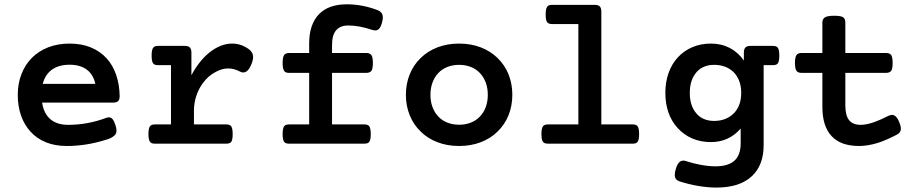

<svg xmlns="http://www.w3.org/2000/svg" viewBox="-20 -663 4237 886"><path d="M174.3 -189.5Q182.1 -138.7 212.6 -112.8Q243.2 -86.9 294.9 -86.9Q383.3 -86.9 469.2 -118.7Q476.6 -121.6 482.4 -121.6Q492.7 -121.6 500 -112.5Q507.3 -103.5 513.2 -84Q517.6 -70.8 517.6 -61Q517.6 -47.4 509.8 -39.1Q494.1 -23.9 464.4 -16.6Q376 10.7 288.1 10.7Q234.4 10.7 192.1 -6.3Q149.9 -23.4 121.1 -55.2Q92.3 -86.4 77.1 -129.6Q62 -172.9 62 -225.6Q62 -277.3 78.9 -320.8Q95.7 -364.3 127 -396Q158.7 -427.7 202.9 -444.8Q247.1 -461.9 301.3 -461.9Q356.4 -461.9 399.4 -444.1Q442.4 -426.3 472.2 -393.6Q501 -361.8 516.1 -317.4Q531.2 -272.9 532.2 -219.7Q532.2 -203.1 525.1 -196.3Q518.1 -189.5 501.5 -189.5ZM419.9 -275.9Q411.1 -318.4 380.9 -341.3Q350.6 -364.3 301.3 -364.3Q251.5 -364.3 220 -341.8Q188.5 -319.3 177.2 -275.9Z M769 -362.3H710.4Q701.2 -362.3 695.3 -364.3Q689.5 -366.2 686 -371.6Q679.7 -380.9 679.7 -406.7Q679.7 -431.6 686 -441.4Q689.5 -446.8 695.3 -449Q701.2 -451.2 710.4 -451.2H832.5Q849.1 -451.2 856.2 -443.8Q863.3 -436.5 863.3 -419.4V-315.9Q897.9 -380.9 945.3 -419.9Q970.7 -440.4 997.6 -451.2Q1024.4 -461.9 1051.3 -461.9Q1091.8 -461.9 1127 -437Q1147.9 -422.4 1147.9 -399.9Q1147.9 -386.2 1140.6 -367.7Q1125 -328.6 1102.5 -328.6Q1094.2 -328.6 1087.9 -332.5Q1060.5 -347.2 1033.2 -347.2Q1004.9 -347.2 976.1 -331.5Q939.5 -313 913.6 -275.9Q895.5 -250.5 885.3 -218.8Q875 -187 875 -151.4V-88.9H1022.9Q1031.7 -88.9 1037.6 -86.9Q1043.5 -85 1046.9 -80.1Q1053.7 -70.3 1053.7 -44.4Q1053.7 -18.6 1047.4 -8.8Q1043.9 -3.9 1038.1 -2Q1032.2 0 1022.9 0H695.8Q686.5 0 680.9 -2Q675.3 -3.9 671.9 -9.3Q665 -18.1 665 -44.4Q665 -70.3 671.9 -80.1Q675.3 -85 681.2 -86.9Q687 -88.9 695.8 -88.9H769Z M1406.7 -418.5V-462.4Q1406.7 -550.8 1452.1 -597.7Q1496.6 -643.1 1580.1 -643.1Q1652.3 -643.1 1722.2 -616.2Q1738.3 -610.4 1744.1 -596.7Q1746.6 -590.3 1746.6 -583Q1746.6 -573.7 1742.7 -558.1Q1735.4 -532.2 1724.1 -525.9Q1718.8 -522.5 1712.4 -522.5Q1706.5 -522.5 1698.2 -524.9Q1637.2 -545.4 1587.4 -545.4Q1512.2 -545.4 1512.2 -456.1V-418.5H1669.9Q1686.5 -418.5 1693.4 -409.2Q1700.7 -399.9 1700.7 -372.6Q1700.7 -347.7 1694.8 -337.4Q1688 -326.7 1669.9 -326.7H1512.2V-88.9H1660.2Q1668.9 -88.9 1674.8 -86.9Q1680.7 -85 1684.1 -80.1Q1690.9 -69.8 1690.9 -44.4Q1690.9 -18.6 1684.6 -9.3Q1681.2 -3.9 1675.3 -2Q1669.4 0 1660.2 0H1314.9Q1306.2 0 1300.3 -2Q1294.4 -3.9 1291 -8.8Q1284.2 -18.6 1284.2 -44.4Q1284.2 -70.3 1291 -80.1Q1294.4 -85 1300.3 -86.9Q1306.2 -88.9 1314.9 -88.9H1406.7V-326.7H1314.9Q1305.7 -326.7 1299.8 -328.9Q1293.9 -331.1 1290.5 -336.9Q1284.2 -346.7 1284.2 -372.6Q1284.2 -398.9 1291 -408.7Q1297.4 -418.5 1314.9 -418.5Z M1920.9 -395Q1953.6 -427.2 1999 -444.6Q2044.4 -461.9 2098.6 -461.9Q2152.8 -461.9 2198.2 -444.6Q2243.7 -427.2 2276.4 -395Q2309.1 -363.3 2326.7 -319.8Q2344.2 -276.4 2344.2 -225.6Q2344.2 -174.8 2326.7 -131.3Q2309.1 -87.9 2276.4 -56.2Q2243.7 -23.9 2198.2 -6.6Q2152.8 10.7 2098.6 10.7Q2044.4 10.7 1999 -6.6Q1953.6 -23.9 1920.9 -56.2Q1888.2 -87.9 1870.6 -131.3Q1853 -174.8 1853 -225.6Q1853 -276.4 1870.6 -319.8Q1888.2 -363.3 1920.9 -395ZM2002.4 -125.5Q2019.5 -106.9 2044.4 -97.2Q2069.3 -87.4 2098.6 -87.4Q2127.9 -87.4 2152.8 -97.2Q2177.7 -106.9 2194.8 -125.5Q2212.4 -144 2221.7 -169.4Q2231 -194.8 2231 -225.6Q2231 -255.9 2221.7 -281.5Q2212.4 -307.1 2194.8 -325.7Q2177.7 -344.2 2152.8 -354Q2127.9 -363.8 2098.6 -363.8Q2069.3 -363.8 2044.4 -354Q2019.5 -344.2 2002.4 -325.7Q1984.9 -307.1 1975.6 -281.5Q1966.3 -255.9 1966.3 -225.6Q1966.3 -194.8 1975.6 -169.4Q1984.9 -144 2002.4 -125.5Z M2648.9 -551.8H2528.8Q2511.2 -551.8 2504.4 -561Q2498 -570.8 2498 -596.2Q2498 -622.1 2504.9 -631.8Q2508.3 -636.7 2514.2 -638.7Q2520 -640.6 2528.8 -640.6H2724.1Q2740.7 -640.6 2747.8 -633.3Q2754.9 -626 2754.9 -608.9V-88.9H2898.4Q2907.2 -88.9 2913.1 -86.9Q2918.9 -85 2922.4 -80.1Q2929.2 -70.3 2929.2 -44.4Q2929.2 -18.6 2922.9 -9.3Q2919.4 -3.9 2913.6 -2Q2907.7 0 2898.4 0H2509.3Q2500 0 2494.1 -2.2Q2488.3 -4.4 2484.9 -9.8Q2478.5 -19 2478.5 -44.4Q2478.5 -70.3 2485.4 -80.1Q2489.3 -85 2494.9 -86.9Q2500.5 -88.9 2509.3 -88.9H2648.9Z M3503.9 6.8Q3503.9 99.6 3449.2 150.4Q3393.1 202.6 3285.6 202.6Q3247.6 202.6 3203.6 195.3Q3159.7 188 3115.2 173.8Q3104.5 169.9 3099.1 162.8Q3093.8 155.8 3093.8 144Q3093.8 130.9 3099.1 114.7Q3106 91.8 3118.2 82.5Q3125 78.1 3132.8 78.1Q3139.2 78.1 3144.5 80.1Q3178.2 91.3 3214.8 97.9Q3251.5 104.5 3282.2 104.5Q3341.8 104.5 3371.1 76.7Q3397.9 50.3 3397.9 -1.5V-69.8Q3343.3 -7.3 3260.7 -7.3Q3213.9 -7.3 3175.3 -23.7Q3136.7 -40 3108.4 -70.8Q3080.1 -100.6 3065.2 -142.3Q3050.3 -184.1 3050.3 -234.4Q3050.3 -284.2 3065.2 -326.2Q3080.1 -368.2 3108.4 -398.9Q3136.7 -429.2 3175.5 -445.6Q3214.4 -461.9 3260.7 -461.9Q3308.6 -461.9 3347.2 -441.9Q3385.7 -421.9 3412.6 -383.8V-419.4Q3412.6 -436.5 3419.7 -443.8Q3426.8 -451.2 3443.4 -451.2H3545.4Q3554.7 -451.2 3560.5 -449.2Q3566.4 -447.3 3569.8 -441.9Q3576.2 -432.1 3576.2 -406.7Q3576.2 -380.9 3569.8 -371.1Q3566.4 -366.2 3560.5 -364.3Q3554.7 -362.3 3545.4 -362.3H3503.9ZM3364.3 -331.1Q3329.1 -363.8 3275.4 -363.8Q3246.6 -363.8 3224.1 -353Q3201.7 -342.3 3187.5 -321.3Q3163.1 -287.6 3163.1 -234.4Q3163.1 -175.8 3191.9 -141.6Q3206.1 -123.5 3227.3 -114.3Q3248.5 -105 3275.4 -105Q3329.6 -105 3364.3 -138.2Q3400.4 -172.9 3400.4 -234.4Q3400.4 -265.6 3390.9 -290Q3381.3 -314.5 3364.3 -331.1Z M3774.9 -418.5V-559.1Q3774.9 -576.7 3788.6 -584Q3800.8 -590.3 3830.1 -590.3Q3858.4 -590.3 3869.6 -584Q3880.9 -577.1 3880.9 -559.1V-418.5H4068.4Q4085.4 -418.5 4092.3 -409.2Q4099.1 -398.9 4099.1 -372.6Q4099.1 -347.7 4093.3 -337.4Q4086.4 -326.7 4068.4 -326.7H3880.9V-176.8Q3880.9 -130.4 3897.9 -108.9Q3915 -86.9 3951.7 -86.9Q3977.5 -86.9 4013.2 -99.1Q4045.4 -110.8 4079.6 -128.4Q4087.9 -132.8 4095.7 -132.8Q4101.6 -132.8 4105.5 -130.9Q4118.7 -125.5 4128.9 -101.1Q4137.2 -81.5 4137.2 -69.8Q4137.2 -60.1 4132.6 -53.2Q4127.9 -46.4 4118.2 -41.5Q4075.2 -18.6 4033.7 -4.4Q3984.9 10.7 3944.3 10.7Q3858.4 10.7 3816.4 -36.1Q3774.9 -81.1 3774.9 -170.4V-326.7H3679.2Q3661.6 -326.7 3655.3 -336.4Q3648.4 -346.2 3648.4 -372.6Q3648.4 -398.9 3655.3 -408.7Q3661.6 -418.5 3679.2 -418.5Z"/></svg>

Font: Courier Prime SemiBold
Style: Regular
Weight: 600
Designer: Alan Dague-Greene
Foundry: Quote-Unquote Apps
Version: Version 1.202